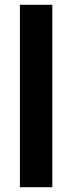

<svg xmlns="http://www.w3.org/2000/svg" viewBox="-20 -780 301 800"><path d="M198 0H63V-760H198Z"/></svg>

Font: Noto Sans Thai Cond
Style: Bold
Weight: 700
Width: 3
Designer: Monotype Design Team
Foundry: Monotype Imaging Inc.
Version: Version 2.002; ttfautohint (v1.8.4.7-5d5b)